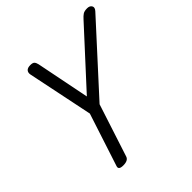

<svg xmlns="http://www.w3.org/2000/svg" viewBox="-229 -1073 1269 1269"><g transform="rotate(-45 405.5 -438.0)"><path d="M209 14Q165 14 174 -14L295 -385L200 -845Q196 -865 206.5 -877.5Q217 -890 243 -890Q266 -890 274 -881Q282 -872 286 -854L361 -479L705 -854Q721 -872 734.5 -881Q748 -890 774 -890Q798 -890 807.5 -874Q817 -858 799 -838L384 -383L264 -14Q255 14 209 14Z"/></g></svg>

Font: Playwrite DK Loopet
Style: Regular
Weight: 400
Designer: Veronika Burian, José Scaglione
Foundry: TypeTogether
Version: Version 1.002